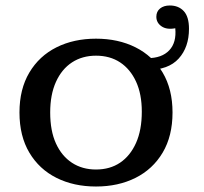

<svg xmlns="http://www.w3.org/2000/svg" viewBox="-20 -668 742 700"><path d="M330 12Q249 12 186 -19.5Q123 -51 87 -111.5Q51 -172 51 -258Q51 -343 87 -403.5Q123 -464 186 -495.5Q249 -527 330 -527Q411 -527 474 -495.5Q537 -464 573 -403.5Q609 -343 609 -258Q609 -172 573 -111.5Q537 -51 474 -19.5Q411 12 330 12ZM330 -50Q381 -50 418 -75Q455 -100 476 -147Q497 -194 497 -261Q497 -325 476 -370.5Q455 -416 418 -440.5Q381 -465 330 -465Q280 -465 242.5 -440.5Q205 -416 184 -369.5Q163 -323 163 -258Q163 -191 184 -145Q205 -99 242.5 -74.5Q280 -50 330 -50ZM518 -456Q570 -456 597 -484.5Q624 -513 619 -565Q588 -559 569 -572Q550 -585 550 -607Q550 -626 563.5 -637Q577 -648 599 -648Q631 -648 650 -627.5Q669 -607 669 -563Q669 -496 631.5 -454.5Q594 -413 518 -413Z"/></svg>

Font: Montagu Slab 24pt
Style: Regular
Weight: 400
Designer: Florian Karsten
Foundry: Florian Karsten
Version: Version 1.000